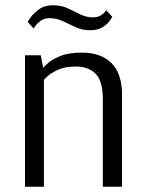

<svg xmlns="http://www.w3.org/2000/svg" viewBox="-20 -710 552 730"><path d="M322 -595Q293 -595 268 -606.5Q243 -618 219 -629.5Q195 -641 168 -641Q149 -641 135.5 -631.5Q122 -622 115 -612Q108 -602 108 -602L85 -627Q85 -627 95.5 -642.5Q106 -658 127.5 -674Q149 -690 181 -690Q213 -690 237.5 -678.5Q262 -667 285 -655.5Q308 -644 333 -644Q351 -644 362.5 -651Q374 -658 379 -664.5Q384 -671 384 -671L407 -646Q407 -646 398.5 -633Q390 -620 371.5 -607.5Q353 -595 322 -595ZM75 0V-500H135L144 -452Q147 -456 162.5 -470Q178 -484 209.5 -497Q241 -510 292 -510Q363 -510 403.5 -470.5Q444 -431 444 -349V0H371V-334Q371 -400 344.5 -428.5Q318 -457 268 -457Q227 -457 200 -444.5Q173 -432 160 -419.5Q147 -407 147 -407V0Z"/></svg>

Font: Arsenal SC
Style: Regular
Weight: 400
Designer: Andrij Shevchenko
Foundry: Stairsfor
Version: Version 2.001; ttfautohint (v1.8.4.7-5d5b)